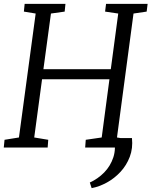

<svg xmlns="http://www.w3.org/2000/svg" viewBox="-20 -763 784 993"><path d="M662.5 -49Q668 4 651.2 48Q634.5 92 603.2 125.8Q572 159.5 532.8 181Q493.5 202.5 454 210L444.5 181Q486.5 162 519 128.8Q551.5 95.5 566.2 50.5Q581 5.5 569 -49ZM-0.5 0 3.5 -40 78 -52 164.5 -693 103.5 -703 107.5 -743H318.5L314.5 -703L243.5 -693L204.5 -405H553L591.5 -693L523.5 -703L528.5 -743H743.5L738.5 -703L670.5 -693L585 -52L656.5 -40L653.5 0H420.5L423.5 -40L506 -52L546 -353H197.5L157 -52L229.5 -40L226.5 0Z"/></svg>

Font: Merriweather Light
Style: Italic
Weight: 300
Italic angle: -7.8°
Designer: Eben Sorkin
Foundry: Eben Sorkin
Version: Version 2.101